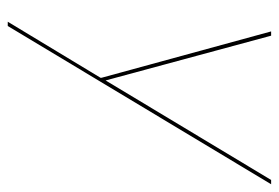

<svg xmlns="http://www.w3.org/2000/svg" viewBox="-132 -368 719 495"><g transform="rotate(90 227.5 -120.5)"><path d="M47 219H36L181 -21L61 -460H72L191 -20L180 -21L444 -460H455Z"/></g></svg>

Font: Jost Thin
Style: Italic
Weight: 200
Italic angle: -5°
Version: Version 3.710